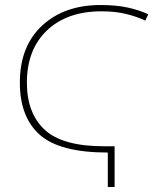

<svg xmlns="http://www.w3.org/2000/svg" viewBox="-20 -744 628 764"><path d="M380 -724Q236 -724 147.5 -642Q59 -560 59 -415Q59 -278 138.5 -207.5Q218 -137 409 -137V0H436V-162H394Q228 -162 157.5 -228Q87 -294 87 -415Q87 -547 167 -623Q247 -699 384 -699Q438 -699 481.5 -688.5Q525 -678 558 -662L570 -687Q537 -703 490.5 -713.5Q444 -724 380 -724Z"/></svg>

Font: Noto Sans Display Thin
Style: Regular
Weight: 250
Designer: Monotype Design Team
Foundry: Monotype Imaging Inc.
Version: Version 1.900